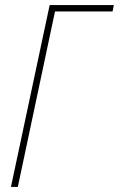

<svg xmlns="http://www.w3.org/2000/svg" viewBox="-20 -734 467 754"><path d="M23 0H50L196 -689H422L427 -714H175Z"/></svg>

Font: Noto Sans Condensed Thin
Style: Italic
Weight: 100
Width: 3
Italic angle: -12°
Designer: Monotype Design Team
Foundry: Monotype Imaging Inc.
Version: Version 2.013